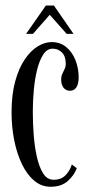

<svg xmlns="http://www.w3.org/2000/svg" viewBox="-20 -684 337 714"><path d="M168.5 10.5Q134 10.5 107.2 -12Q80.5 -34.5 61.8 -73.2Q43 -112 33 -161.8Q23 -211.5 23 -266Q23 -332.5 36.5 -381.5Q50 -430.5 72 -463Q94 -495.5 120.2 -511.5Q146.5 -527.5 172 -527.5Q204 -527.5 226.5 -508.8Q249 -490 260.8 -460Q272.5 -430 272.5 -396.5Q272.5 -372 264 -359.2Q255.5 -346.5 240.5 -346.5Q225 -346.5 216.2 -358Q207.5 -369.5 207.5 -388Q207.5 -400.5 211.8 -409.5Q216 -418.5 220.2 -427.2Q224.5 -436 224.5 -447.5Q224.5 -474.5 210.5 -488.8Q196.5 -503 175.5 -503Q155 -503 141 -481.5Q127 -460 118.2 -425.5Q109.5 -391 105.8 -349.8Q102 -308.5 102 -269Q102 -228.5 105.2 -184Q108.5 -139.5 117 -101.2Q125.5 -63 140.5 -39.2Q155.5 -15.5 179.5 -15.5Q208 -15.5 224.5 -33.2Q241 -51 247 -72.5L265.5 -58.5Q256.5 -33 232.5 -11.2Q208.5 10.5 168.5 10.5ZM77 -558 150.5 -663.5H180.5L253.5 -558H228L165 -629L102.5 -558Z"/></svg>

Font: Imbue 48pt
Style: Regular
Weight: 400
Designer: Tyler Finck
Foundry: Etcetera Type Company
Version: Version 1.102